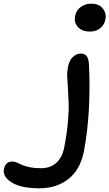

<svg xmlns="http://www.w3.org/2000/svg" viewBox="-297 -725 588 1032"><path d="M186 -555.2Q144.5 -555.2 122.1 -579.3Q99.6 -603.5 106.9 -639.2Q111.8 -668.9 136.5 -687Q161.1 -705.1 193.8 -705.1Q235.8 -705.1 256.1 -678.7Q276.4 -652.3 269 -619.1Q265.1 -593.8 243.2 -574.5Q221.2 -555.2 186 -555.2ZM-85 287.1Q-183.1 287.1 -233.4 256.1Q-283.7 225.1 -275.9 184.1Q-268.1 143.1 -230 143.1Q-219.7 143.1 -206.3 148.7Q-192.9 154.3 -179.2 161.1Q-165.5 168 -137.9 173.6Q-110.4 179.2 -76.2 179.2Q-27.3 179.2 4.9 150.9Q37.1 122.6 47.9 68.8Q62 -2.9 67.9 -67.4Q73.7 -131.8 72 -171.1Q70.3 -210.4 68.1 -250Q65.9 -289.6 64.2 -311.5Q62.5 -333.5 67.9 -362.8Q74.7 -399.9 94.2 -418.5Q113.8 -437 137.2 -437Q157.2 -437 168.2 -424.1Q179.2 -411.1 181.2 -378.9Q193.4 -119.1 153.8 89.8Q133.8 188 70.3 237.5Q6.8 287.1 -85 287.1Z"/></svg>

Font: Shantell Sans Irregular Bouncy
Style: Italic
Weight: 500
Italic angle: -11.31°
Designer: Stephen Nixon, Anya Danilova, Shantell Martin
Foundry: Arrow Type
Version: Version 1.006;[9816181b4]